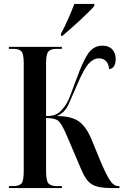

<svg xmlns="http://www.w3.org/2000/svg" viewBox="-20 -951 632 971"><path d="M288 -770H296Q333 -801 384 -848Q435 -895 457 -921V-931H356Q343 -897 325.5 -857Q308 -817 288 -780ZM25 0H293V-10H266Q238 -10 225.5 -23Q213 -36 213 -86V-354Q256 -354 273.5 -341Q291 -328 317 -267L390 -96Q414 -37 445 -18.5Q476 0 540 0H584V-10H578Q556 -10 538 -36Q520 -62 491 -129L442 -248Q414 -314 376 -339Q338 -364 267 -364Q307 -379 327.5 -425Q348 -471 373 -529Q407 -608 431 -632Q455 -656 478 -656Q527 -656 532 -601Q565 -606 565 -653Q565 -682 548 -701Q531 -720 498 -720Q453 -720 426 -680.5Q399 -641 368 -555Q348 -500 334 -464Q320 -428 303 -408Q287 -386 268 -375Q249 -364 213 -364V-631Q213 -679 225.5 -691.5Q238 -704 266 -704H293V-714H25V-704H47Q76 -704 88 -691.5Q100 -679 100 -631V-84Q100 -35 88 -22.5Q76 -10 47 -10H25Z"/></svg>

Font: Noto Serif Display Condensed Semi
Style: Regular
Weight: 600
Width: 3
Designer: Monotype Design Team
Foundry: Monotype Imaging Inc.
Version: Version 1.900